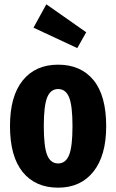

<svg xmlns="http://www.w3.org/2000/svg" viewBox="-20 -845 534 882"><path d="M192.9 -825.2 376 -696.8 335 -624 133.8 -717.8ZM247.1 -547.9Q351.1 -547.9 409.4 -477.1Q467.8 -406.2 467.8 -265.1Q467.8 -130.4 409.2 -56.6Q350.6 17.1 247.1 17.1Q142.6 17.1 84.2 -54.7Q25.9 -126.5 25.9 -266.1Q25.9 -402.8 84.2 -475.3Q142.6 -547.9 247.1 -547.9ZM181.2 -266.1Q181.2 -170.4 196.8 -132.3Q212.4 -94.2 247.1 -94.2Q281.7 -94.2 297.4 -132.8Q313 -171.4 313 -265.1Q313 -359.9 297.4 -397.9Q281.7 -436 247.1 -436Q212.4 -436 196.8 -397.7Q181.2 -359.4 181.2 -266.1Z"/></svg>

Font: Fira Sans Compressed
Style: Bold
Weight: 700
Width: 1
Designer: Carrois Corporate & Edenspiekermann AG
Foundry: Carrois Corporate GbR & Edenspiekermann AG
Version: Version 4.203;PS 004.203;hotconv 1.0.88;makeotf.lib2.5.64775